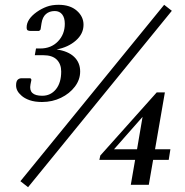

<svg xmlns="http://www.w3.org/2000/svg" viewBox="-20 -770 770 800"><path d="M155 -345Q125 -345 103.5 -352.5Q82 -360 69 -372Q47 -391 47 -414Q47 -431 53.5 -437.5Q60 -444 70 -444H107L111 -438L107 -418Q98 -371 156 -371Q191 -371 213 -398Q235 -425 235 -472Q235 -503 216.5 -521.5Q198 -540 160 -540H125L130 -568H148Q193 -568 221.5 -597.5Q250 -627 250 -671Q250 -696 239 -710Q228 -724 208 -724Q186 -724 171.5 -711.5Q157 -699 153 -673L149 -647L143 -641H109Q100 -641 95.5 -643.5Q91 -646 91 -656Q91 -690 133 -720Q153 -734 174.5 -742Q196 -750 224 -750Q272 -750 300 -725.5Q328 -701 328 -667Q328 -629 296 -601Q264 -573 216 -564Q264 -557 289 -533Q314 -509 314 -472Q314 -438 292 -409Q270 -380 234 -362.5Q198 -345 155 -345ZM65 -15 664 -750 696 -725 97 10ZM525 0 543 -104H394L398 -122L633 -385H667L626 -148H690L683 -104H618L600 0ZM455 -148H551L574 -283Z"/></svg>

Font: Spectral
Style: Italic
Weight: 400
Italic angle: -10°
Designer: Jean-Baptiste Levee
Foundry: Production Type
Version: Version 2.001